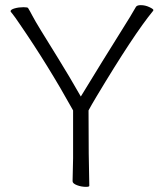

<svg xmlns="http://www.w3.org/2000/svg" viewBox="-20 -723 640 746"><path d="M314 3Q296 3 279 -3.5Q262 -10 262 -19L264 -108V-294Q167 -469 57 -629Q36 -660 28.5 -669Q21 -678 21 -679Q21 -686 37 -690.5Q53 -695 71 -695Q87 -695 89 -692Q97 -679 106 -661.5Q115 -644 139.5 -604Q164 -564 206.5 -495.5Q249 -427 294 -348Q388 -502 441.5 -587Q495 -672 508 -696Q512 -703 527 -703Q544 -703 560 -695.5Q576 -688 576 -684L575 -681Q500 -590 355 -348Q334 -313 324 -294Q324 -107 327 -1Q327 3 314 3Z"/></svg>

Font: ToneOZ-Pinyin-WenKai-Light
Style: Light
Weight: 300
Designer: Fontworks Inc.
Foundry: ToneOZ
Version: Version 0.240331